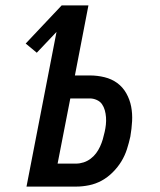

<svg xmlns="http://www.w3.org/2000/svg" viewBox="-20 -690 590 710"><path d="M78 0 189 -572 116 -495 75 -529 208 -670H307L257 -411H312Q340 -411 366.5 -404.5Q393 -398 413.5 -383Q434 -368 447 -345Q460 -322 465 -296Q470 -270 468.5 -242Q467 -214 462 -185Q457 -162 449.5 -138.5Q442 -115 429 -93.5Q416 -72 397 -53Q378 -34 356 -22Q334 -10 309.5 -5Q285 0 262 0ZM193 -85H261Q275 -85 289 -89.5Q303 -94 315 -103Q327 -112 335.5 -123.5Q344 -135 350 -148Q356 -161 360 -174.5Q364 -188 367 -202Q370 -215 371.5 -229Q373 -243 372 -256.5Q371 -270 367.5 -282.5Q364 -295 357 -305Q350 -315 337.5 -320.5Q325 -326 312 -326H240Z"/></svg>

Font: Lode Dark Term
Style: Bold Italic
Weight: 700
Italic angle: -11°
Monospace: yes
Designer: Belleve Invis
Foundry: Belleve Invis
Version: Version 29.2.0